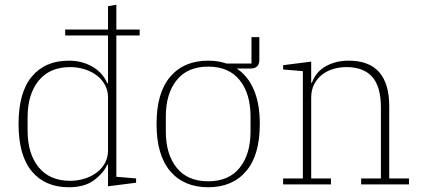

<svg xmlns="http://www.w3.org/2000/svg" viewBox="-20 -775 1770 807"><path d="M269 12Q170 12 114 -54.5Q58 -121 58 -254Q58 -387 114 -453.5Q170 -520 269 -520Q302 -520 328 -512Q354 -504 374.5 -491Q395 -478 409 -461Q423 -444 431 -425H434V-626H254V-651H434V-749L469 -755V-651H567V-626H469V-32L552 -25V-7L434 8V-83H431Q414 -46 374.5 -17Q335 12 269 12ZM275 -15Q306 -15 335 -24Q364 -33 386 -49.5Q408 -66 421 -89.5Q434 -113 434 -142V-366Q434 -395 421 -418.5Q408 -442 386 -458.5Q364 -475 335 -484Q306 -493 275 -493Q189 -493 142.5 -436Q96 -379 96 -282V-226Q96 -129 142.5 -72Q189 -15 275 -15Z M855 12Q753 12 695.5 -55.5Q638 -123 638 -254Q638 -385 695.5 -452.5Q753 -520 855 -520Q897 -520 932 -508H1037V-619H1070V-523Q1070 -487 1033 -487H975Q1022 -456 1047 -397.5Q1072 -339 1072 -254Q1072 -123 1014.5 -55.5Q957 12 855 12ZM855 -13Q942 -13 987.5 -70Q1033 -127 1033 -222V-286Q1033 -381 987.5 -438Q942 -495 855 -495Q768 -495 722.5 -438Q677 -381 677 -286V-222Q677 -127 722.5 -70Q768 -13 855 -13Z M1170 -25H1253V-476L1170 -483V-501L1288 -516V-427H1291Q1297 -445 1309.5 -462Q1322 -479 1341 -491.5Q1360 -504 1386 -512Q1412 -520 1446 -520Q1616 -520 1616 -328V-25H1699V0H1498V-25H1581V-323Q1581 -411 1544.5 -452Q1508 -493 1436 -493Q1407 -493 1380.5 -485Q1354 -477 1333.5 -461Q1313 -445 1300.5 -421Q1288 -397 1288 -364V-25H1371V0H1170Z"/></svg>

Font: IBM Plex Serif ExtraLight
Style: Regular
Weight: 200
Designer: Mike Abbink, Paul van der Laan, Pieter van Rosmalen
Foundry: Bold Monday
Version: Version 2.5